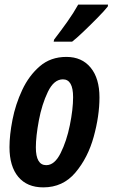

<svg xmlns="http://www.w3.org/2000/svg" viewBox="-20 -800 487 830"><path d="M292 -620Q309 -633 340 -662.5Q371 -692 401.5 -723Q432 -754 446 -772L447 -780H318Q298 -744 271 -706Q244 -668 214 -629L212 -620ZM410 -379Q410 -461 372 -507.5Q334 -554 267 -554Q199 -554 152 -513.5Q105 -473 76 -411Q47 -349 34 -282.5Q21 -216 21 -164Q21 -81 59 -35.5Q97 10 167 10Q252 10 306 -54Q360 -118 385 -208.5Q410 -299 410 -379ZM135 -163Q135 -210 148 -279.5Q161 -349 187 -403Q213 -457 252 -457Q296 -457 296 -380Q296 -328 282 -259Q268 -190 242 -138Q216 -86 180 -86Q135 -86 135 -163Z"/></svg>

Font: Noto Sans Display Condensed
Style: Bold Italic
Weight: 700
Width: 3
Designer: Monotype Design team
Foundry: Monotype Imaging Inc.
Version: 1.000